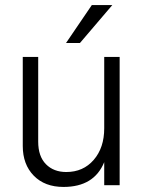

<svg xmlns="http://www.w3.org/2000/svg" viewBox="-20 -732 569 759"><path d="M453 0H392V-91Q352 7 231 7Q157 7 113.5 -37.5Q70 -82 70 -155V-507H131V-172Q131 -114 161.5 -83Q192 -52 242 -52Q309 -52 350.5 -100Q392 -148 392 -225V-507H453ZM296 -562H241L343 -712H424Z"/></svg>

Font: Hind Vadodara Light
Style: Regular
Weight: 300
Designer: Hitesh Malaviya
Foundry: Indian Type Foundry
Version: Version 1.000;PS 1.0;hotconv 1.0.86;makeotf.lib2.5.63406; tt